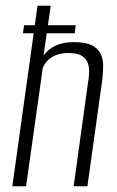

<svg xmlns="http://www.w3.org/2000/svg" viewBox="-20 -650 407 670"><path d="M23 0 111 -630H157L132 -456Q147 -478 173.5 -490.5Q200 -503 237 -503Q278 -503 300 -492Q322 -481 331 -462.5Q340 -444 340 -420.5Q340 -397 337 -372L285 0H237L287 -361Q290 -377 291 -395Q292 -413 287 -428.5Q282 -444 266.5 -454.5Q251 -465 219 -465Q190 -465 170.5 -455.5Q151 -446 141 -433Q131 -420 129 -411L71 0ZM60 -534 64 -562H244L241 -534Z"/></svg>

Font: Alumni Sans Light
Style: Italic
Weight: 300
Italic angle: -8°
Version: Version 1.016